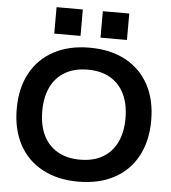

<svg xmlns="http://www.w3.org/2000/svg" viewBox="-62 -1005 955 1071"><g transform="rotate(5 415.5 -469.5)"><path d="M415 10Q300 10 215 -35.5Q130 -81 84.5 -165.5Q39 -250 39 -365Q39 -481 84.5 -565Q130 -649 215 -694.5Q300 -740 415 -740Q532 -740 616.5 -694.5Q701 -649 746.5 -565Q792 -481 792 -365Q792 -250 746.5 -165.5Q701 -81 616.5 -35.5Q532 10 415 10ZM415 -113Q489 -113 541 -143Q593 -173 620.5 -229.5Q648 -286 648 -365Q648 -444 620.5 -500.5Q593 -557 541 -587Q489 -617 415 -617Q342 -617 289.5 -587Q237 -557 209.5 -500.5Q182 -444 182 -365Q182 -286 209.5 -229.5Q237 -173 289.5 -143Q342 -113 415 -113ZM470 -801V-949H618V-801ZM211 -801V-949H358V-801Z"/></g></svg>

Font: M PLUS 1
Style: Bold
Weight: 700
Designer: Coji Morishita
Foundry: UNDERFOREST DESIGN
Version: Version 1.001